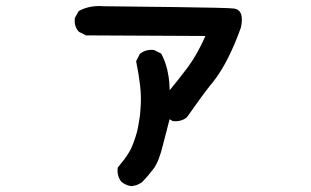

<svg xmlns="http://www.w3.org/2000/svg" viewBox="-20 -557 1040 643"><path d="M419.9 66.4Q401.4 64 387.2 52.2L386.2 51.8L385.7 50.8Q371.6 32.2 374 6.8L374.5 3.9L376.5 1.5Q387.2 -11.2 395.8 -22.7Q404.3 -34.2 410.2 -43.7Q416 -53.2 419.9 -61.5Q431.2 -87.4 439 -116.2Q440.4 -122.1 441.7 -128.4Q442.9 -134.8 444.1 -141.6Q445.3 -148.4 446.5 -155.8Q447.8 -163.1 448.7 -170.9Q449.7 -178.7 450.2 -187.5Q454.1 -229.5 449.2 -270.5Q444.3 -312 436.5 -348.6L436 -352.1L437.5 -355L447.3 -374.5L448.2 -376.5L450.2 -377.9Q468.8 -392.1 494.1 -389.6H496.1L497.6 -388.7L517.1 -378.9L520 -377.4L521.5 -374.5Q529.8 -358.4 535.4 -340.8Q541 -323.2 543.9 -304.2Q545.9 -292.5 546.9 -280Q547.9 -267.6 548.3 -254.9Q564.5 -274.9 579.6 -293.7Q594.7 -312.5 608.4 -331.1Q639.6 -372.6 668 -436.5L270.5 -438.5H268.1L266.1 -439.5L246.6 -449.2L245.1 -450.2L243.7 -451.2Q228 -468.3 230.5 -494.1V-496.1L231.4 -498L242.2 -517.6L243.7 -520L246.6 -521.5Q264.2 -530.8 284.7 -534.4Q305.2 -538.1 327.6 -536.1Q470.7 -534.7 560.8 -533.4Q650.9 -532.2 703.1 -531Q755.4 -529.8 764.6 -528.3Q798.8 -522.5 787.1 -465.8L786.6 -465.3V-464.4Q768.6 -413.1 744.6 -364.7Q720.2 -315.9 692.4 -281.2Q686.5 -274.4 681.4 -267.8Q676.3 -261.2 671.6 -254.9Q667 -248.5 662.4 -242.7Q657.7 -236.8 653.6 -231Q649.4 -225.1 645.5 -219.7L606.4 -165L605.5 -164.1L604.5 -163.1Q585.9 -148.9 560.5 -151.4H558.6L556.6 -152.8L547.9 -157.7Q536.1 -113.3 524.9 -68.4Q511.7 -15.1 494.1 8.3Q477.1 30.8 457 51.8L456.5 52.2L456.1 52.7Q450.7 56.6 445.3 59.3Q439.9 62 434.1 63.7Q428.2 65.4 421.9 66.4H420.9Z"/></svg>

Font: NaikaiFont
Style: Bold
Weight: 700
Version: Version 1.89